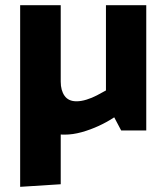

<svg xmlns="http://www.w3.org/2000/svg" viewBox="-20 -504 639 743"><path d="M215 209V-372L58 -353V219ZM390 -484V-154Q374 -145 355 -135Q336 -125 315 -118.5Q294 -112 276 -112Q245 -112 230 -133Q215 -154 215 -188V-484H58V-176Q58 -121 74.5 -77.5Q91 -34 128.5 -8.5Q166 17 230 17Q262 17 296 7.5Q330 -2 362.5 -17Q395 -32 422 -50L449 1H546V-484Z"/></svg>

Font: Catamaran ExtraBold
Style: Regular
Weight: 800
Designer: Pria Ravichandran
Version: Version 2.000